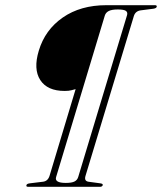

<svg xmlns="http://www.w3.org/2000/svg" viewBox="-20 -720 624 740"><path d="M129.5 -524.5Q153.5 -605 222 -652.5Q290.5 -700 390 -700H577Q585.5 -700 584 -694Q583 -688.5 572 -686.5L521.5 -680Q502 -677 496 -658.5L309.5 -42Q303.5 -22 321.5 -19.5L366 -13.5Q377.5 -12 376 -6.5Q374 0 365 0H89Q79.5 0 82 -6.5Q83 -12 95.5 -13.5L145 -19.5Q164.5 -21.5 171 -42.5L271.5 -376.5Q265 -375 255.2 -372.2Q245.5 -369.5 229 -369.5Q162.5 -369.5 135.2 -411.5Q108 -453.5 129.5 -524.5ZM281.5 -38 469.5 -661Q473 -672 465.5 -677.8Q458 -683.5 434 -683.5Q410.5 -683.5 399 -677.5Q387.5 -671.5 384 -660L196.5 -38.5Q188.5 -15 233.5 -15Q256.5 -15 267.2 -20.5Q278 -26 281.5 -38Z"/></svg>

Font: Fraunces 144pt Soft Thin
Style: Italic
Weight: 100
Italic angle: -16°
Version: Version 1.000;[0bf87f6ff]